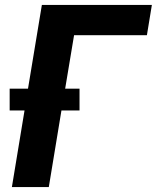

<svg xmlns="http://www.w3.org/2000/svg" viewBox="-20 -755 633 775"><path d="M28 0H177L228 -309H301V-397H243L279 -613H573L593 -735H149L93 -397H19V-309H79Z"/></svg>

Font: Iosevka Sparkle Heavy Oblique
Style: Regular
Weight: 900
Italic angle: -9°
Designer: Belleve Invis
Foundry: Belleve Invis
Version: Version 4.5.0; ttfautohint (v1.8.3)